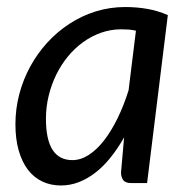

<svg xmlns="http://www.w3.org/2000/svg" viewBox="-20 -534 551 560"><path d="M409 0H363Q345.5 0 339.2 -9Q333 -18 333 -31L342 -133.5Q324 -101.5 303.2 -75.5Q282.5 -49.5 259.2 -31.2Q236 -13 210.5 -3Q185 7 157.5 7Q127.5 7 103 -4.8Q78.5 -16.5 61.2 -39.2Q44 -62 34.5 -95.2Q25 -128.5 25 -171.5Q25 -216.5 36.2 -259.2Q47.5 -302 68.2 -340Q89 -378 118 -409.8Q147 -441.5 182.8 -464.8Q218.5 -488 259.5 -500.8Q300.5 -513.5 345.5 -513.5Q378 -513.5 408.8 -508.2Q439.5 -503 469.5 -490ZM191 -67Q215.5 -67 239 -82.2Q262.5 -97.5 283.5 -124.5Q304.5 -151.5 322.8 -188.8Q341 -226 355 -270.5L376.5 -444.5Q365.5 -447 354.8 -447.8Q344 -448.5 333.5 -448.5Q303.5 -448.5 275.5 -438.8Q247.5 -429 223 -411.5Q198.5 -394 178.5 -369.8Q158.5 -345.5 144.2 -316.5Q130 -287.5 122 -254.8Q114 -222 114 -187.5Q114 -67 191 -67Z"/></svg>

Font: Lato
Style: Italic
Weight: 400
Italic angle: -7°
Designer: Lukasz Dziedzic
Foundry: tyPoland Lukasz Dziedzic
Version: Version 2.007; 2014-02-27